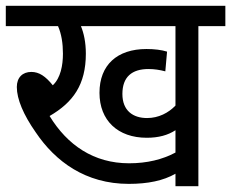

<svg xmlns="http://www.w3.org/2000/svg" viewBox="-20 -642 797 662"><path d="M664 -552H757V-622H0V-552H180C192 -525 197 -492 197 -457C197 -417 189 -373 162 -348C137 -379 115 -394 88 -394C58 -394 38 -375 38 -342C38 -300 61 -246 103 -186C171 -85 275 -8 424 -8C490 -8 543 -19 585 -43V0H664ZM487 -235C439 -235 402 -260 402 -318C402 -377 435 -404 492 -404C512 -404 531 -401 550 -396L556 -464C537 -470 512 -473 485 -473C384 -473 323 -418 323 -322C323 -227 386 -167 486 -167C527 -167 559 -176 585 -193V-116C540 -92 487 -79 425 -79C303 -79 212 -142 151 -242C232 -289 276 -350 276 -457C276 -496 269 -528 259 -552H585V-278C561 -253 527 -235 487 -235Z"/></svg>

Font: Noto Sans Devanagari SemiCondensed
Style: Regular
Weight: 400
Width: 4
Designer: Jelle Bosma - Monotype Design Team
Foundry: Monotype Imaging Inc.
Version: Version 2.004